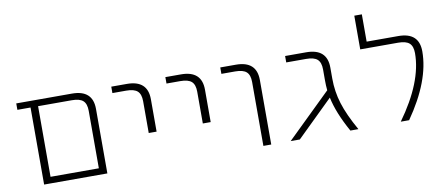

<svg xmlns="http://www.w3.org/2000/svg" viewBox="-63 -934 2732 1178"><g transform="rotate(-10 1302.5 -345.0)"><path d="M478 -398Q478 -442 457 -461Q436 -480 387 -480H177V-40H478ZM177 0H130V-480H48V-520H395Q524 -520 524 -402V0Z M640 -480V-520H737Q866 -520 866 -402V-200H817V-398Q817 -442 796 -461Q775 -480 726 -480Z M977 -480V-520H1074Q1203 -520 1203 -402V-200H1154V-398Q1154 -442 1133 -461Q1112 -480 1063 -480Z M1319 -480V-520H1416Q1545 -520 1545 -402V0H1496V-398Q1496 -442 1475 -461Q1454 -480 1405 -480Z M1984 -333Q1984 -253 2007.5 -177Q2031 -101 2088 0H2038Q1969 -124 1949 -221L1723 0H1666L1941 -268Q1938 -298 1938 -330V-398Q1938 -442 1917 -461Q1896 -480 1847 -480H1723V-520H1854Q1984 -520 1984 -402Z M2428 -520Q2557 -520 2557 -402Q2557 -219 2404 0H2352Q2511 -220 2511 -399Q2511 -442 2490 -461Q2469 -480 2420 -480H2184V-690H2231V-520Z"/></g></svg>

Font: Mplus 1p Light
Style: Regular
Weight: 300
Version: Version 1.061